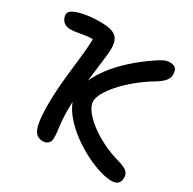

<svg xmlns="http://www.w3.org/2000/svg" viewBox="-163 -873 1052 1046"><g transform="rotate(30 363.0 -350.0)"><path d="M663 10Q631 10 588.5 -3Q546 -16 500.5 -38.5Q455 -61 412 -91Q369 -121 334 -156.5Q299 -192 278.5 -229.5Q258 -267 258 -303Q258 -349 279.5 -397.5Q301 -446 338.5 -494Q376 -542 426 -587Q476 -632 532 -670Q560 -690 580 -699.5Q600 -709 618 -709Q632 -709 643.5 -704.5Q655 -700 660.5 -689Q666 -678 666 -660Q666 -637 651 -619Q636 -601 602 -580Q546 -546 501.5 -509Q457 -472 426 -436.5Q395 -401 378 -370Q361 -339 361 -317Q361 -292 382.5 -262Q404 -232 443 -201.5Q482 -171 533.5 -145Q585 -119 646 -102Q687 -90 701.5 -76Q716 -62 716 -38Q716 -17 704 -3.5Q692 10 663 10ZM231 10Q203 10 187 -8.5Q171 -27 164 -69Q157 -111 157 -182Q157 -222 160 -269.5Q163 -317 168.5 -367.5Q174 -418 179.5 -465.5Q185 -513 188 -552.5Q191 -592 191 -616L209 -606Q181 -610 153.5 -606Q126 -602 101.5 -597.5Q77 -593 57 -593Q37 -593 23 -601.5Q9 -610 2 -623.5Q-5 -637 -5 -652Q-5 -667 11.5 -677.5Q28 -688 55 -695.5Q82 -703 115 -706.5Q148 -710 181 -710Q249 -710 276.5 -688.5Q304 -667 304 -614Q304 -595 300 -560.5Q296 -526 290.5 -481.5Q285 -437 279 -389.5Q273 -342 269 -297.5Q265 -253 265 -218Q265 -172 267 -144.5Q269 -117 271.5 -100Q274 -83 275.5 -68.5Q277 -54 277 -35Q277 -14 264.5 -2Q252 10 231 10Z"/></g></svg>

Font: Shantell Sans Medium
Style: Regular
Weight: 500
Designer: Stephen Nixon, Anya Danilova, Shantell Martin
Foundry: Arrow Type
Version: Version 1.011;[c5ecc13dd]